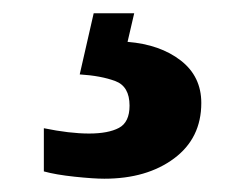

<svg xmlns="http://www.w3.org/2000/svg" viewBox="-20 -29 373 289"><path d="M137 240Q121 240 92.5 237Q64 234 46 229V164Q85 172 114 172Q143 172 159 163.5Q175 155 175 130Q175 101 153.5 93Q132 85 100 83L121 -9H182L172 34Q221 38 252 62Q283 86 283 126Q283 179 242 209.5Q201 240 137 240Z"/></svg>

Font: Noto Serif Tamil ExtraBold
Style: Regular
Weight: 800
Designer: Indian Type Foundry, Tom Grace, and the Monotype Design Team
Foundry: Monotype Imaging Inc.
Version: Version 2.004; ttfautohint (v1.8.4.7-5d5b)